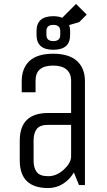

<svg xmlns="http://www.w3.org/2000/svg" viewBox="-20 -937 540 972"><path d="M410 0H380L354 -64Q333 -28 299 -6.5Q265 15 224 15Q80 15 80 -125V-225Q80 -365 224 -365H340V-529Q340 -565 317 -585Q294 -605 249 -605Q160 -605 160 -529V-470H90V-525Q90 -592 129.5 -628.5Q169 -665 249 -665Q329 -665 369.5 -628.5Q410 -592 410 -525ZM340 -305H224Q182 -305 166 -284Q150 -263 150 -225V-125Q150 -87 166 -66Q182 -45 224 -45Q266 -45 302 -77.5Q338 -110 340 -142ZM335 -780V-760Q335 -685 250 -685Q165 -685 165 -760V-780Q165 -855 250 -855Q276 -855 295 -847L365 -917L419 -863L381 -825L330 -810Q335 -795 335 -780ZM215 -780V-760Q215 -729 250 -729Q285 -729 285 -760V-780Q285 -811 250 -811Q215 -811 215 -780Z"/></svg>

Font: Unica One
Style: Regular
Weight: 400
Designer: Eduardo Rodriguez Tunni
Foundry: Eduardo Rodriguez Tunni
Version: Version 1.001